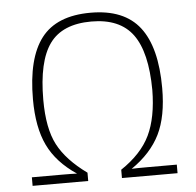

<svg xmlns="http://www.w3.org/2000/svg" viewBox="-51 -754 820 805"><g transform="rotate(-5 359.0 -351.0)"><path d="M54 -36H181Q224 -36 244 -35Q160 -91 123.5 -167Q87 -243 87 -361Q87 -534 151.5 -618Q216 -702 359 -702Q500 -702 565.5 -617.5Q631 -533 631 -361Q631 -242 594 -167Q557 -92 474 -35Q495 -36 537 -36H664V0H430V-35Q517 -93 552.5 -167Q588 -241 589 -357Q588 -516 533.5 -590.5Q479 -665 359 -665Q237 -665 183.5 -591Q130 -517 130 -355Q130 -235 166 -166Q202 -97 288 -35V0H54Z"/></g></svg>

Font: Exo 2.0 Extra Light
Style: Regular
Weight: 250
Designer: Natanael Gama
Version: Version 1.001;PS 001.001;hotconv 1.0.70;makeotf.lib2.5.58329